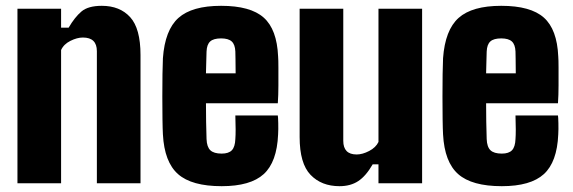

<svg xmlns="http://www.w3.org/2000/svg" viewBox="-20 -630 1970 660"><path d="M40 0V-600H190V-535H216Q237 -571 260 -590.5Q283 -610 330 -610Q392 -610 427.5 -571Q463 -532 463 -441V0H313V-454Q313 -501 265 -501Q245 -501 222 -489.5Q199 -478 190 -458V0Z M789 -233H935Q936 -228 936.5 -206.5Q937 -185 936 -168Q932 -73 886.5 -31.5Q841 10 742 10Q639 10 592 -31.5Q545 -73 540 -168Q539 -185 538.5 -220.5Q538 -256 538 -297.5Q538 -339 538.5 -375Q539 -411 540 -430Q547 -527 593.5 -568.5Q640 -610 740 -610Q841 -610 886.5 -569.5Q932 -529 936 -436Q937 -425 937 -397.5Q937 -370 937 -336.5Q937 -303 935 -275H688Q688 -243 688.5 -212Q689 -181 690 -152Q691 -125 703 -113.5Q715 -102 742 -102Q766 -102 777 -113.5Q788 -125 789 -152Q791 -177 789 -233ZM740 -498Q714 -498 702.5 -487.5Q691 -477 690 -453Q689 -435 689 -416.5Q689 -398 688 -378H790Q790 -405 789.5 -427Q789 -449 789 -453Q788 -477 776.5 -487.5Q765 -498 740 -498Z M1147 10Q1085 10 1047.5 -29Q1010 -68 1010 -159V-600H1160V-146Q1160 -99 1206 -99Q1226 -99 1249 -111Q1272 -123 1281 -142V-600H1431V0H1281V-65H1261Q1238 -25 1211.5 -7.5Q1185 10 1147 10Z M1752 -233H1898Q1899 -228 1899.5 -206.5Q1900 -185 1899 -168Q1895 -73 1849.5 -31.5Q1804 10 1705 10Q1602 10 1555 -31.5Q1508 -73 1503 -168Q1502 -185 1501.5 -220.5Q1501 -256 1501 -297.5Q1501 -339 1501.5 -375Q1502 -411 1503 -430Q1510 -527 1556.5 -568.5Q1603 -610 1703 -610Q1804 -610 1849.5 -569.5Q1895 -529 1899 -436Q1900 -425 1900 -397.5Q1900 -370 1900 -336.5Q1900 -303 1898 -275H1651Q1651 -243 1651.5 -212Q1652 -181 1653 -152Q1654 -125 1666 -113.5Q1678 -102 1705 -102Q1729 -102 1740 -113.5Q1751 -125 1752 -152Q1754 -177 1752 -233ZM1703 -498Q1677 -498 1665.5 -487.5Q1654 -477 1653 -453Q1652 -435 1652 -416.5Q1652 -398 1651 -378H1753Q1753 -405 1752.5 -427Q1752 -449 1752 -453Q1751 -477 1739.5 -487.5Q1728 -498 1703 -498Z"/></svg>

Font: Big Shoulders Display Black
Style: Regular
Weight: 900
Designer: Patric King
Foundry: XO Type Co
Version: Version 1.000; ttfautohint (v1.8.2)